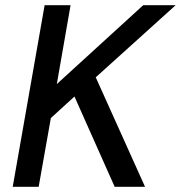

<svg xmlns="http://www.w3.org/2000/svg" viewBox="-20 -720 697 740"><path d="M29 0 152 -700H252L199 -396L532 -700H657L349 -422L539 0H422L267 -348L176 -265L129 0Z"/></svg>

Font: DM Sans 20pt Medium
Style: Italic
Weight: 500
Italic angle: -10°
Version: Version 4.004;gftools[0.9.30]